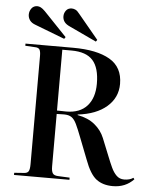

<svg xmlns="http://www.w3.org/2000/svg" viewBox="-62 -997 845 1063"><g transform="rotate(5 360.5 -466.0)"><path d="M605 14Q549 14 513 -13.5Q477 -41 448 -120L402 -238Q384 -285 371.5 -311Q359 -337 343.5 -347.5Q328 -358 302 -358Q289 -358 279.5 -357.5Q270 -357 261 -357V-65Q261 -39 268.5 -27.5Q276 -16 298 -15L363 -12V0H55V-12L110 -16Q128 -17 134.5 -28Q141 -39 141 -67V-669Q141 -694 134.5 -704.5Q128 -715 107 -715L55 -718V-730H320Q452 -730 524 -688Q596 -646 596 -553Q596 -477 538 -426.5Q480 -376 377 -364V-361Q436 -350 473 -319.5Q510 -289 527 -247L567 -148Q580 -115 592.5 -88Q605 -61 622 -44.5Q639 -28 664 -28Q696 -28 715 -42L721 -34Q675 14 605 14ZM312 -375Q388 -375 428 -419.5Q468 -464 468 -543Q468 -631 431 -672.5Q394 -714 312 -714H261V-376Q278 -376 290 -375.5Q302 -375 312 -375ZM442 -775 293 -845Q270 -855 260.5 -868.5Q251 -882 251 -899Q251 -917 262 -931.5Q273 -946 294 -946Q304 -946 314.5 -941Q325 -936 337 -920L449 -785ZM266 -775 102 -838Q79 -846 69 -860.5Q59 -875 59 -892Q59 -911 70.5 -926.5Q82 -942 103 -942Q112 -942 122 -937Q132 -932 146 -918L273 -785Z"/></g></svg>

Font: Literata 72pt Medium
Style: Regular
Weight: 500
Designer: Latin by Veronika Burian and Jose Scaglione. Greek by Irene Vlachou. Cyrillic by Vera Evstafieva.
Foundry: TypeTogether
Version: Version 3.002